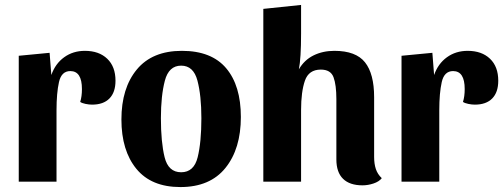

<svg xmlns="http://www.w3.org/2000/svg" viewBox="-20 -736 2039 778"><path d="M209 -289V0H56V-510L181 -522L188 -432Q204 -478 240 -504Q276 -530 324 -530Q381 -530 414.5 -498Q448 -466 448 -409Q448 -362 423.5 -337Q399 -312 353 -312Q341 -312 326.5 -315Q312 -318 305 -323Q312 -345 312 -375Q312 -448 265 -448Q229 -448 219 -403.5Q209 -359 209 -289Z M956 -262Q956 -133 893.5 -55.5Q831 22 711 22Q593 22 532.5 -52Q472 -126 472 -252Q472 -379 534.5 -454.5Q597 -530 717 -530Q837 -530 896.5 -459.5Q956 -389 956 -262ZM796 -257Q796 -349 780 -409.5Q764 -470 714 -470Q664 -470 648 -409Q632 -348 632 -257Q632 -160 647 -99Q662 -38 714 -38Q766 -38 781 -99Q796 -160 796 -257Z M1191 -455Q1213 -493 1250.5 -511.5Q1288 -530 1335 -530Q1422 -530 1459 -483.5Q1496 -437 1496 -342V-100Q1496 -72 1503 -51Q1510 -30 1527 -14Q1516 0 1493.5 7.5Q1471 15 1449 15Q1397 15 1370 -11.5Q1343 -38 1343 -90V-334Q1343 -392 1331.5 -423Q1320 -454 1280 -454Q1231 -454 1215.5 -409Q1200 -364 1200 -290V0H1047V-700L1200 -716V-600Q1200 -499 1191 -455Z M1760 -289V0H1607V-510L1732 -522L1739 -432Q1755 -478 1791 -504Q1827 -530 1875 -530Q1932 -530 1965.5 -498Q1999 -466 1999 -409Q1999 -362 1974.5 -337Q1950 -312 1904 -312Q1892 -312 1877.5 -315Q1863 -318 1856 -323Q1863 -345 1863 -375Q1863 -448 1816 -448Q1780 -448 1770 -403.5Q1760 -359 1760 -289Z"/></svg>

Font: Sansita
Style: Bold
Weight: 700
Designer: Pablo Cosgaya
Foundry: Omnibus-Type
Version: Version 1.006